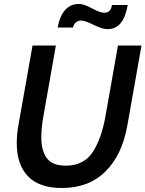

<svg xmlns="http://www.w3.org/2000/svg" viewBox="-20 -928 729 962"><path d="M64 -210Q64 -255 72 -299L143 -700H260L197 -343Q187 -287 187 -240Q187 -172 215 -135Q243 -98 309 -98Q398 -98 442.5 -163Q487 -228 508 -343L571 -700H689L618 -299Q592 -152 508.5 -69Q425 14 290 14Q177 14 120.5 -44.5Q64 -103 64 -210ZM448 -804Q406 -825 386 -825Q370 -825 359.5 -815.5Q349 -806 346 -790H269Q279 -847 306 -877.5Q333 -908 374 -908Q391 -908 407.5 -901.5Q424 -895 445 -884Q460 -876 475.5 -870Q491 -864 503 -864Q535 -864 541 -903H620Q609 -841 584 -811.5Q559 -782 519 -782Q504 -782 487.5 -787.5Q471 -793 448 -804Z"/></svg>

Font: Cabin SemiBold
Style: Italic
Weight: 600
Italic angle: -7°
Designer: Pablo Impallari
Foundry: Pablo Impallari. http://www.impallari.com Igino Marini. http://www.ikern.com
Version: Version 2.200